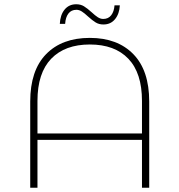

<svg xmlns="http://www.w3.org/2000/svg" viewBox="-20 -882 843 902"><path d="M681 -405V0H647V-225H156V0H122V-405Q122 -551 196.5 -627.5Q271 -704 402 -704Q532 -704 606.5 -627.5Q681 -551 681 -405ZM647 -255V-408Q647 -539 583 -606Q519 -673 402 -673Q285 -673 220.5 -606Q156 -539 156 -408V-255ZM393 -805Q377 -820 364.5 -828Q352 -836 339 -836Q315 -836 301.5 -818.5Q288 -801 286 -770H261Q263 -812 283.5 -837Q304 -862 338 -862Q359 -862 374.5 -852.5Q390 -843 411 -824Q427 -809 439.5 -801Q452 -793 465 -793Q489 -793 502.5 -810.5Q516 -828 518 -857H543Q541 -817 520.5 -792Q500 -767 466 -767Q445 -767 429.5 -776.5Q414 -786 393 -805Z"/></svg>

Font: Montserrat Alternates ExLight
Style: Regular
Weight: 275
Designer: Julieta Ulanovsky
Foundry: Julieta Ulanovsky
Version: Version 7.200